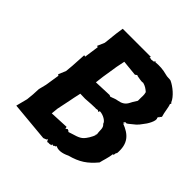

<svg xmlns="http://www.w3.org/2000/svg" viewBox="-188 -874 1037 1037"><g transform="rotate(45 331.0 -355.5)"><path d="M328 5C338 7 341 4 350 2C341 -3 355 -1 352 -7C354 5 364 -6 366 -11C360 -3 371 -7 372 -14C389 -3 419 -5 453 -22C520 -40 556 -65 598 -115C602 -135 614 -166 618 -200C620 -190 624 -200 623 -204C627 -201 627 -206 625 -202L624 -209C627 -205 622 -218 629 -215C637 -298 599 -331 539 -354C552 -361 549 -363 542 -352C539 -357 532 -357 544 -368C550 -364 555 -368 566 -377C586 -394 599 -400 619 -430C631 -443 660 -491 648 -505C646 -506 651 -518 655 -515C655 -515 652 -528 649 -518C660 -521 659 -523 662 -528C653 -556 652 -588 643 -609C649 -609 650 -612 642 -619C630 -649 589 -684 556 -699C547 -702 530 -699 515 -704C487 -712 456 -714 429 -711C428 -715 422 -714 429 -718L419 -707L400 -705L401 -706L387 -708L392 -714H176L170 -674L161 -592L143 -550L151 -549L139 -464L130 -466L125 -380L121 -336L103 -294L109 -289L110 -290L97 -207L86 -163L84 -121L80 -80L63 -14L290 7L308 0L311 -7L320 7C322 6 325 6 328 5ZM481 -211 478 -210C476 -207 471 -202 480 -209C474 -185 454 -157 446 -149C427 -128 395 -124 362 -112C357 -122 359 -114 349 -121L339 -113L336 -125L228 -120L232 -160L248 -237L253 -263L262 -304L299 -303L344 -306L374 -307C383 -304 390 -314 399 -303C402 -305 403 -307 403 -312C433 -311 462 -291 464 -277C484 -260 475 -240 481 -211ZM509 -498 507 -501C509 -496 509 -502 509 -497C496 -477 488 -463 486 -458C474 -434 455 -425 432 -421C415 -419 402 -411 387 -407L379 -411L278 -407L284 -456L291 -500L298 -545L308 -594L398 -585L410 -594C407 -593 404 -594 415 -590C426 -589 449 -582 460 -586C480 -581 492 -572 506 -560C512 -539 508 -532 509 -498Z"/></g></svg>

Font: Asimov Print
Style: DIt
Weight: 250
Width: 0
Designer: Google
Version: Version 2.000980: 2014